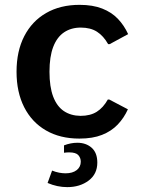

<svg xmlns="http://www.w3.org/2000/svg" viewBox="-20 -559 583 788"><path d="M305.7 9.8Q226.6 9.8 168.7 -23.7Q110.8 -57.1 79.3 -118.9Q47.9 -180.7 47.9 -264.6Q47.9 -349.1 79.6 -410.6Q111.3 -472.2 169.4 -505.6Q227.5 -539.1 306.6 -539.1Q360.8 -539.1 399.4 -523.9Q438 -508.8 463.9 -481.7Q489.7 -454.6 505.9 -418.9L430.2 -377.9H423.8Q404.8 -411.6 378.2 -428.7Q351.6 -445.8 311.5 -445.8Q272 -445.8 242.9 -426.3Q213.9 -406.7 198.5 -366.7Q183.1 -326.7 183.1 -264.6Q183.1 -202.6 198.2 -162.6Q213.4 -122.6 241.9 -103.3Q270.5 -84 310.5 -83.5Q350.6 -83.5 377.2 -100.3Q403.8 -117.2 422.4 -150.4H428.7L504.9 -110.4Q488.8 -74.7 462.9 -47.6Q437 -20.5 398.7 -5.4Q360.4 9.8 305.7 9.8ZM255.9 209Q214.8 209 175.3 191.9L193.8 141.1Q208.5 147 222.7 149.7Q236.8 152.3 249 152.3Q277.8 152.3 294.7 139.2Q311.5 126 311.5 104.5Q311.5 88.9 301.3 77.6Q291 66.4 264.2 66.4Q259.3 66.4 254.2 66.7Q249 66.9 242.7 67.9V37.6Q270.5 26.9 297.4 26.9Q333 26.9 356.2 47.4Q379.4 67.9 379.4 108.4Q379.4 155.3 343.8 182.1Q308.1 209 255.9 209Z"/></svg>

Font: Comme SemiBold
Style: Regular
Weight: 600
Version: Version 1.000;gftools[0.9.27]